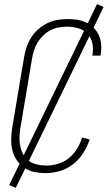

<svg xmlns="http://www.w3.org/2000/svg" viewBox="-20 -836 540 936"><path d="M203 8Q175 8 148 2.5Q121 -3 99.5 -17.5Q78 -32 63 -53.5Q48 -75 41 -101Q34 -127 34.5 -154.5Q35 -182 39 -210L97 -555Q101 -580 109 -604.5Q117 -629 131 -651.5Q145 -674 165.5 -692.5Q186 -711 209.5 -722.5Q233 -734 258.5 -738.5Q284 -743 309 -743Q333 -743 356.5 -739.5Q380 -736 400.5 -726Q421 -716 437 -700Q453 -684 462 -663.5Q471 -643 473 -619.5Q475 -596 471 -572L470 -565H430L431 -570Q436 -599 430 -626Q424 -653 405.5 -672Q387 -691 360.5 -698.5Q334 -706 306 -706Q286 -706 265 -702Q244 -698 225 -688Q206 -678 190 -662.5Q174 -647 163 -628.5Q152 -610 145.5 -590Q139 -570 136 -549L78 -204Q75 -182 75 -160Q75 -138 80 -117.5Q85 -97 96 -79Q107 -61 124 -49.5Q141 -38 163 -33.5Q185 -29 207 -29Q235 -29 263.5 -37.5Q292 -46 316 -65.5Q340 -85 356 -111.5Q372 -138 380 -166L417 -156Q406 -122 386 -90.5Q366 -59 337 -36Q308 -13 272.5 -2.5Q237 8 203 8ZM57 80 25 66 453 -816 485 -802Z"/></svg>

Font: Iosevka Term Curly Extralight
Style: Italic
Weight: 200
Italic angle: -9°
Designer: Belleve Invis
Foundry: Belleve Invis
Version: Version 32.3.0